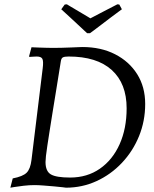

<svg xmlns="http://www.w3.org/2000/svg" viewBox="-20 -858 715 890"><path d="M286 12Q286 12 270.5 10Q255 8 231 6Q207 4 182.5 2Q158 0 140 0Q116 0 90 3Q64 6 46 9Q28 12 28 12L39 -31Q86 -40 103.5 -57.5Q121 -75 126 -117L178 -542Q182 -574 176.5 -585Q171 -596 150 -596Q141 -596 128.5 -595Q116 -594 116 -594L115 -598L126 -639Q126 -639 136 -638.5Q146 -638 162 -637.5Q178 -637 195 -636.5Q212 -636 226 -636Q243 -636 265.5 -636.5Q288 -637 310.5 -638Q333 -639 347.5 -639.5Q362 -640 362 -640Q448 -640 513.5 -606.5Q579 -573 616 -514Q653 -455 653 -376Q653 -297 624.5 -227Q596 -157 545 -103Q494 -49 427.5 -18.5Q361 12 286 12ZM298 -596Q279 -596 271.5 -592Q264 -588 262 -574Q251 -505 241.5 -446.5Q232 -388 224 -339Q216 -290 210 -251Q204 -212 199.5 -183Q195 -154 193 -135Q191 -116 191 -107Q191 -64 216 -49.5Q241 -35 305 -35Q384 -35 443 -76Q502 -117 534.5 -189.5Q567 -262 567 -356Q567 -471 498 -533.5Q429 -596 298 -596ZM545 -815Q545 -815 530 -804Q515 -793 493 -776.5Q471 -760 449 -743Q427 -726 412 -715Q397 -704 397 -704H384Q384 -704 372 -715Q360 -726 342 -743Q324 -760 306 -776.5Q288 -793 276 -804Q264 -815 264 -815L280 -837L290 -838Q290 -838 306.5 -828Q323 -818 344.5 -805.5Q366 -793 382.5 -783Q399 -773 399 -773Q399 -773 411.5 -779.5Q424 -786 443 -796Q462 -806 480.5 -815.5Q499 -825 511.5 -831.5Q524 -838 524 -838L533 -837Z"/></svg>

Font: Alegreya
Style: Italic
Weight: 400
Italic angle: -7°
Designer: Juan Pablo del Peral
Foundry: Huerta Tipografica
Version: Version 2.009